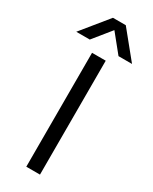

<svg xmlns="http://www.w3.org/2000/svg" viewBox="-267 -934 782 984"><g transform="rotate(30 124.0 -441.5)"><path d="M39 -727H-41L86 -883H162L289 -727H209L124 -832ZM164 0H83V-674H164Z"/></g></svg>

Font: Hind Mysuru
Style: Regular
Weight: 400
Designer: Manushi Parikh, Hitesh Malaviya
Foundry: Indian Type Foundry
Version: Version 0.703;PS 1.0;hotconv 1.0.86;makeotf.lib2.5.63406